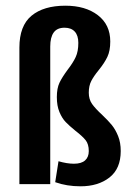

<svg xmlns="http://www.w3.org/2000/svg" viewBox="-20 -653 478 681"><path d="M257.8 -501Q257.8 -470.7 248.5 -450.7Q239.3 -430.7 219.7 -405.3Q200.2 -378.9 190.9 -359.4Q181.6 -339.8 181.6 -308.6Q181.6 -277.3 190.9 -255.4Q200.2 -233.4 212.9 -220.2Q225.6 -207 247.1 -189.5Q272.5 -169.9 283.7 -155.8Q294.9 -141.6 294.9 -117.2Q294.9 -95.7 281.7 -84Q268.6 -72.3 242.2 -72.3Q217.8 -72.3 187.5 -81.1L175.8 -6.8Q216.8 7.8 265.6 7.8Q328.1 7.8 368.2 -23.4Q408.2 -54.7 408.2 -117.2Q408.2 -147.5 398.9 -170.4Q389.6 -193.4 377 -209Q364.3 -224.6 342.8 -245.1Q318.4 -267.6 306.6 -284.2Q294.9 -300.8 294.9 -324.2Q294.9 -348.6 303.7 -365.7Q312.5 -382.8 330.1 -404.3Q350.6 -429.7 360.8 -451.2Q371.1 -472.7 371.1 -505.9Q371.1 -565.4 327.1 -599.1Q283.2 -632.8 211.9 -632.8Q134.8 -632.8 91.8 -597.2Q48.8 -561.5 48.8 -484.4V0H158.2V-488.3Q158.2 -520.5 170.4 -537.6Q182.6 -554.7 209 -554.7Q232.4 -554.7 245.1 -541Q257.8 -527.3 257.8 -501Z"/></svg>

Font: Sudo Variable
Style: Regular
Weight: 400
Monospace: yes
Designer: Jens Kutilek
Foundry: Jens Kutilek
Version: Version 0.040